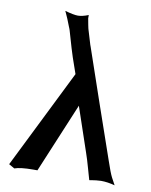

<svg xmlns="http://www.w3.org/2000/svg" viewBox="-81 -757 652 830"><g transform="rotate(10 245.0 -342.5)"><path d="M267.1 -303.2 139.2 2.9H120.1Q65.4 2.9 39.1 12.2L14.2 -2L229 -435.1L205.1 -503.9Q199.2 -521.5 192.6 -543.7Q186 -565.9 179.7 -587.9Q173.3 -609.9 170.9 -618.2Q169.9 -621.6 168.2 -625.7Q166.5 -629.9 166 -630.9Q159.7 -647.9 152.8 -664.3Q146 -680.7 142.1 -688.5L138.2 -696.8Q177.2 -686 194.8 -686Q213.9 -686 241.2 -696.8V-682.1Q241.7 -679.2 243.2 -671.4Q244.6 -663.6 246.3 -654.8Q248 -646 250 -637.2Q250 -638.2 250.5 -637.2Q250.5 -636.7 250.5 -635.7L252.9 -627.9Q262.7 -594.2 271 -567.9V-568.8Q352.5 -330.1 435.1 -92.8Q452.6 -41 461.9 -22.9L479 8.8Q446.8 0 418 0Q409.7 0 397 1.5Q384.3 2.9 376 4.4L367.2 5.9Q365.2 -2 359.9 -19.5Q354.5 -37.1 353 -43.9Q341.8 -84 333 -108.9Z"/></g></svg>

Font: Linear Smooth
Style: Bold
Weight: 700
Designer: Philipp H. Poll, Flanker
Foundry: Philipp H. Poll, reworked by Flanker
Version: Version 1.061 | FøM Fix